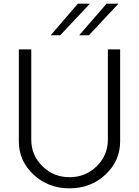

<svg xmlns="http://www.w3.org/2000/svg" viewBox="-20 -1020 760 1050"><path d="M257 -827 406 -1000H472L309 -827ZM413 -827 563 -1000H628L466 -827ZM83 -247V-750H151V-257Q151 -171 212 -111Q273 -51 360 -51Q448 -51 509 -111Q570 -171 570 -257V-750H637V-247Q637 -140 556.5 -65Q476 10 360 10Q244 10 163.5 -65Q83 -140 83 -247Z"/></svg>

Font: Orkney Light
Style: Regular
Weight: 300
Designer: Samuel Oakes and Alfredo Marco Pradil
Foundry: Alfredo Marco Pradil
Version: 1.0; ttfautohint (v1.5)